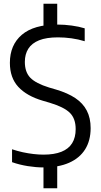

<svg xmlns="http://www.w3.org/2000/svg" viewBox="-20 -880 534 1020"><path d="M210.5 9.5Q172 9.5 127.8 2.5Q83.5 -4.5 44 -18.5V-87Q72.5 -77.5 101.2 -71.2Q130 -65 157.8 -61.8Q185.5 -58.5 211 -58.5Q268.5 -58.5 306.5 -73.8Q344.5 -89 363.2 -119.2Q382 -149.5 382 -194Q382 -250.5 350.8 -281Q319.5 -311.5 244.5 -334L207 -345Q122 -370 77.2 -418.5Q32.5 -467 32.5 -546Q32.5 -641 96 -695.2Q159.5 -749.5 285 -749.5Q322.5 -749.5 361 -744.2Q399.5 -739 430 -729.5V-661Q395.5 -671.5 359.5 -676.5Q323.5 -681.5 288 -681.5Q226.5 -681.5 187.8 -666Q149 -650.5 130.5 -621.2Q112 -592 112 -551Q112 -497 141 -467Q170 -437 241 -415L278.5 -404Q339.5 -386 380.2 -358.8Q421 -331.5 441.2 -292.2Q461.5 -253 461.5 -199.5Q461.5 -133 432.2 -86.5Q403 -40 346.8 -15.2Q290.5 9.5 210.5 9.5ZM211 120V-11.5L284 -17V120ZM211 -732.5V-860H284V-732.5Z"/></svg>

Font: Encode Sans SC SemiCondensed
Style: Regular
Weight: 400
Width: 4
Designer: Multiple Designers
Foundry: Impallari Type
Version: Version 3.002